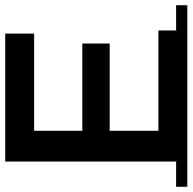

<svg xmlns="http://www.w3.org/2000/svg" viewBox="-21 -718 739 737"><g transform="rotate(-90 348.5 -349.5)"><path d="M97 -43V-699H588V-588H215V-403H550V-298H215V-111H600V-43H697V0H0V-43Z"/></g></svg>

Font: Montserrat Subrayada
Style: Regular
Weight: 400
Designer: Julieta Ulanovsky
Foundry: Julieta Ulanovsky
Version: Version 2.001